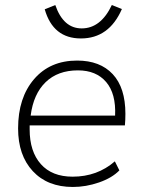

<svg xmlns="http://www.w3.org/2000/svg" viewBox="-20 -737 564 764"><path d="M477 -238H98V-222Q98 -134 142.5 -84Q187 -34 269 -34Q367 -34 437 -95L455 -59Q426 -29 374 -11Q322 7 270 7Q169 7 110.5 -56Q52 -119 52 -226Q52 -348 115.5 -422Q179 -496 287 -496Q378 -496 428.5 -442Q479 -388 479 -284Q479 -260 477 -238ZM102 -277H438Q442 -364 402.5 -410.5Q363 -457 290 -457Q210 -457 161.5 -410Q113 -363 102 -277ZM158 -700 200 -717Q232 -624 305 -624Q381 -624 425 -717L465 -701Q414 -584 302 -584Q191 -584 158 -700Z"/></svg>

Font: Iunito ExtraLight
Style: Italic
Weight: 200
Italic angle: -4.541°
Designer: Vernon Adams
Foundry: Vernon Adams
Version: Version 2.001;November 30, 2019;FontCreator 12.0.0.2547 64-b